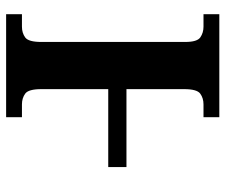

<svg xmlns="http://www.w3.org/2000/svg" viewBox="-76 -678 754 643"><g transform="rotate(90 301.5 -357.0)"><path d="M28 0V-53H70Q91 -53 106 -64Q121 -75 121 -118V-600Q121 -640 105.5 -650.5Q90 -661 70 -661H28V-714H373V-661H330Q309 -661 294 -650Q279 -639 279 -596V-403H540V-342H279V-118Q279 -75 294 -64Q309 -53 330 -53H373V0Z"/></g></svg>

Font: Noto Serif
Style: Bold
Weight: 700
Designer: Monotype Design Team
Foundry: Monotype Imaging Inc.
Version: Version 2.014